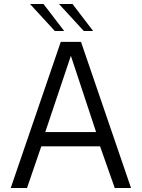

<svg xmlns="http://www.w3.org/2000/svg" viewBox="-20 -947 714 967"><path d="M286 -736H388L640 0H558L484 -210H188L116 0H34ZM464 -282 337 -666 208 -282ZM131 -927H199L303 -791H256ZM277 -927H345L449 -791H402Z"/></svg>

Font: Exo
Style: Regular
Weight: 400
Designer: Natanael Gama
Foundry: Natanael Gama
Version: Version 1.500; ttfautohint (v1.6)